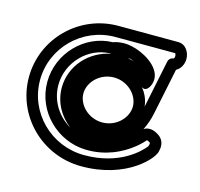

<svg xmlns="http://www.w3.org/2000/svg" viewBox="-95 -713 869 834"><g transform="rotate(15 340.0 -295.5)"><path d="M413.4 -486 425.3 -486C431.1 -484 435.7 -482.2 442.5 -479C434.5 -481.5 423.1 -484.3 413.4 -486ZM339.3 -485.5C243.5 -467.8 169.4 -386.9 169.4 -288.3C169.4 -224 201.3 -166.7 249.8 -130.2C192.4 -163.1 152.2 -224.1 152.2 -295.3C152.2 -399.1 237.6 -483.8 333.7 -485.9C335.6 -485.7 337.8 -485.5 339.3 -485.5ZM559.1 -206C571.3 -230.1 580.3 -256.5 585.8 -283.3L628.7 -491.2C648.4 -501.7 660.3 -523.9 660.3 -548C660.3 -577.1 641.6 -610.1 607.4 -610.1C607.4 -610.1 498.9 -610.8 337.3 -610.8C162.1 -610.8 19.7 -469.4 19.7 -295.3C19.7 -121.1 162.2 19.1 337.2 20.2C544.9 21.4 647.7 -101.1 649.3 -132.7C652.6 -144.6 657.4 -176.3 629.9 -196.5C613 -208.9 584.8 -222.9 559.1 -206ZM598.2 -138.7C578.1 -113.1 497.5 -28.9 337.4 -29.8C189.4 -30.7 69.7 -149.2 69.7 -295.3C69.7 -441.5 189.5 -560.8 337.3 -560.8C490.3 -560.8 595.8 -560.1 606.3 -560.1C607.5 -558.9 610.3 -554.7 610.3 -548C610.3 -541.1 607.2 -536.8 606.2 -535.9C594.6 -535.4 585.1 -526.9 582.8 -516L536.8 -293.4C521.3 -218.1 477.6 -157.8 413.6 -142C402.5 -139.3 390.6 -137.8 377.9 -137.8C289.6 -137.8 219.4 -206.2 219.4 -288.3C219.4 -370.5 289.6 -438.9 377.9 -438.9C426 -438.9 469 -418.4 498 -386.4C500.2 -383.9 519.3 -361.7 537.5 -389.5C540.6 -394.3 543.2 -399.5 544.9 -404.9C565.4 -467.1 493.5 -516.9 436.8 -534.8C435.7 -535.2 436.4 -535 436.4 -535C407.7 -543.5 388.8 -545.9 363.8 -543.2C353.2 -542.1 341.8 -539.4 332.4 -535.9C208.6 -533.1 102.2 -426.2 102.2 -295.3C102.2 -162.1 212.1 -59 336.4 -54.6C382.2 -53.1 422.6 -61.4 456.6 -74.2C531.4 -102.2 575.7 -150.9 586.2 -163.2C589.8 -162.4 594.9 -160.2 600.3 -156.2C602.9 -154.3 601.9 -146.8 598.2 -138.7ZM216.6 -288.3C216.6 -206 290.2 -137.3 377.9 -137.3C465.5 -137.3 539.1 -206 539.1 -288.3C539.1 -370.6 465.5 -439.4 377.9 -439.4C290.2 -439.4 216.6 -370.6 216.6 -288.3ZM266.6 -288.3C266.6 -339.8 315.4 -389.4 377.9 -389.4C440.3 -389.4 489.1 -339.8 489.1 -288.3C489.1 -236.8 440.3 -187.3 377.9 -187.3C315.4 -187.3 266.6 -236.8 266.6 -288.3Z"/></g></svg>

Font: Hi.
Style: Regular
Weight: 400
Designer: Mew Too, Robert Jablonski
Foundry: Cannot Into Space Fonts
Version: Version 1.996